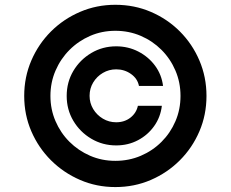

<svg xmlns="http://www.w3.org/2000/svg" viewBox="-20 -758 950 790"><path d="M254.4 -363.3Q254.4 -419.9 281.7 -466.1Q309.1 -512.2 355.5 -539.8Q401.9 -567.4 458 -567.4Q507.3 -567.4 549.1 -545.9Q590.8 -524.4 617.9 -487.8Q645 -451.2 650.9 -404.3H551.8Q545.9 -434.6 519 -453.6Q492.2 -472.7 458 -472.7Q428.2 -472.7 403.3 -458Q378.4 -443.4 363.5 -418.7Q348.6 -394 348.6 -363.8Q348.6 -334 363.5 -309.3Q378.4 -284.7 403.3 -269.8Q428.2 -254.9 458 -254.9Q492.2 -254.9 516.6 -273.9Q541 -293 547.4 -322.8H646Q640.6 -276.4 614.5 -239.5Q588.4 -202.6 547.9 -181.2Q507.3 -159.7 458 -159.7Q401.9 -159.7 355.5 -187.3Q309.1 -214.8 281.7 -261Q254.4 -307.1 254.4 -363.3ZM454.6 11.7Q377.4 11.7 309.6 -17.6Q241.7 -46.9 189.9 -98.4Q138.2 -149.9 108.9 -217.8Q79.6 -285.6 79.6 -363.3Q79.6 -440.9 108.9 -509Q138.2 -577.1 189.9 -628.7Q241.7 -680.2 309.6 -709.2Q377.4 -738.3 454.6 -738.3Q532.7 -738.3 600.6 -709.2Q668.5 -680.2 720 -628.7Q771.5 -577.1 800.5 -509Q829.6 -440.9 829.6 -363.3Q829.6 -285.6 800.5 -217.8Q771.5 -149.9 720 -98.4Q668.5 -46.9 600.6 -17.6Q532.7 11.7 454.6 11.7ZM454.6 -96.2Q510.3 -96.2 559.1 -116.9Q607.9 -137.7 644.5 -174.3Q681.2 -210.9 701.9 -259.3Q722.7 -307.6 722.7 -363.3Q722.7 -418.9 701.9 -467.5Q681.2 -516.1 644.3 -553Q607.4 -589.8 558.8 -610.6Q510.3 -631.3 454.6 -631.3Q399.4 -631.3 351.1 -610.4Q302.7 -589.4 266.1 -552.7Q229.5 -516.1 208.5 -467.5Q187.5 -418.9 187.5 -363.3Q187.5 -308.1 208.3 -259.8Q229 -211.4 265.6 -174.8Q302.2 -138.2 350.6 -117.2Q398.9 -96.2 454.6 -96.2Z"/></svg>

Font: V-Inter
Style: SemiBold-600
Weight: 600
Designer: Rasmus Andersson
Foundry: rsms
Version: Version 4.000;git-4146feb